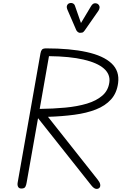

<svg xmlns="http://www.w3.org/2000/svg" viewBox="-20 -1249 804 1272"><path d="M121.5 0Q106 0 100 -11.2Q94 -22.5 97 -39.5L248 -895Q251 -912 258 -920.2Q265 -928.5 285.5 -928.5Q443.5 -928.5 554 -904.2Q664.5 -880 718.8 -829.2Q773 -778.5 762.5 -699Q754 -633 715.8 -590.5Q677.5 -548 615.5 -523.8Q553.5 -499.5 472.8 -488.8Q392 -478 298 -475L627.5 -58.5Q641.5 -41 643.8 -27.2Q646 -13.5 639.2 -5.5Q632.5 2.5 619.5 2.5Q613 2.5 604.2 -2.5Q595.5 -7.5 584.5 -21.5L232 -466L156.5 -39.5Q154 -23 148 -11.5Q142 0 121.5 0ZM243 -527.5Q332 -528.5 412.2 -536Q492.5 -543.5 555.8 -562.5Q619 -581.5 658.2 -615.8Q697.5 -650 704.5 -704Q711.5 -757 668.2 -795Q625 -833 533.8 -854.2Q442.5 -875.5 304.5 -877ZM508.5 -1031.5Q504 -1031.5 496.8 -1036.2Q489.5 -1041 485.5 -1049L428.5 -1180.5Q419 -1201 424.2 -1212.8Q429.5 -1224.5 439.5 -1227.5Q453 -1231.5 463.5 -1226.2Q474 -1221 477.5 -1208L516.5 -1096.5L582.5 -1207Q594 -1226.5 607.8 -1227.2Q621.5 -1228 630 -1221Q640 -1211.5 639.8 -1200Q639.5 -1188.5 632 -1177.5L541 -1047Q532.5 -1034.5 524.2 -1033Q516 -1031.5 508.5 -1031.5Z"/></svg>

Font: Edu VIC WA NT Hand Pre
Style: Regular
Weight: 400
Designer: Tina and Corey Anderson, Eben Sorkin, Mirko Velimirovic
Foundry: Google for Education
Version: Version 1.000